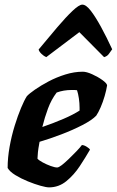

<svg xmlns="http://www.w3.org/2000/svg" viewBox="-20 -810 505 830"><path d="M192 0Q180 0 155 -7Q130 -14 100.5 -26Q71 -38 46.5 -53Q22 -68 13 -84Q13 -128 21.5 -175.5Q30 -223 43.5 -266.5Q57 -310 71 -343.5Q85 -377 96 -394Q106 -405 131 -422.5Q156 -440 190 -458Q224 -476 262.5 -488Q301 -500 338 -500Q354 -500 378.5 -489Q403 -478 422.5 -464Q442 -450 443 -441Q440 -421 432.5 -395Q425 -369 415 -346Q405 -323 396 -310Q378 -291 336.5 -269.5Q295 -248 245 -229Q195 -210 151 -197Q145 -164 144 -152.5Q143 -141 142 -124Q148 -117 164.5 -108Q181 -99 199 -92.5Q217 -86 227 -86Q234 -86 247.5 -96.5Q261 -107 277.5 -123Q294 -139 309.5 -155Q325 -171 334 -183Q343 -183 355 -175.5Q367 -168 369 -163Q350 -130 325 -92Q300 -54 267 -27Q234 0 192 0ZM163 -261Q212 -278 254 -296Q296 -314 324 -332V-345Q324 -364 321 -384.5Q318 -405 313 -420Q307 -421 301.5 -421Q296 -421 290 -421Q255 -421 225 -410Q202 -380 187.5 -341Q173 -302 163 -261ZM180 -563Q170 -567 159.5 -577Q149 -587 147 -596Q190 -648 227.5 -692Q265 -736 293.5 -763Q322 -790 336 -790Q352 -790 372.5 -763.5Q393 -737 417 -693Q441 -649 465 -597Q458 -588 451 -577.5Q444 -567 430 -563L323 -671Z"/></svg>

Font: Texturina Black
Style: Italic
Weight: 900
Italic angle: -11°
Designer: Guillermo Torres Carreño
Foundry: Omnibus-Type
Version: Version 1.002; ttfautohint (v1.8.3)